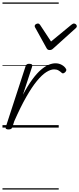

<svg xmlns="http://www.w3.org/2000/svg" viewBox="-20 -1030 640 1550"><path d="M48 15Q36 15 29.5 10.5Q23 6 27 -6L186 -494Q190 -506 196.5 -510.5Q203 -515 215 -515Q232 -515 237.5 -509Q243 -503 239 -491L165 -265Q205 -340 241.5 -389.5Q278 -439 311 -467Q344 -495 373 -507Q402 -519 428 -519Q456 -519 479 -506Q502 -493 512 -475Q517 -469 515 -461.5Q513 -454 506 -447Q498 -440 491 -438Q484 -436 477 -443Q468 -452 453 -461Q438 -470 417 -470Q389 -470 354 -448Q319 -426 278.5 -377Q238 -328 192 -247.5Q146 -167 95 -51L80 -4Q77 6 69.5 10.5Q62 15 48 15ZM577 -840Q586 -840 593 -833.5Q600 -827 600 -819Q600 -813 597.5 -809.5Q595 -806 591 -802L410 -639Q402 -631 395 -628.5Q388 -626 380 -626Q373 -626 367 -629Q361 -632 356 -641L266 -804Q263 -808 261.5 -812Q260 -816 260 -820Q260 -829 269 -834.5Q278 -840 285 -840Q292 -840 295.5 -837.5Q299 -835 303 -830L392 -695L556 -830Q563 -835 567.5 -837.5Q572 -840 577 -840ZM0 490H454V500H0ZM0 -20H454V0H0ZM0 -505H454V-500H0ZM0 -1010H454V-1000H0Z"/></svg>

Font: Playwrite NZ Guides
Style: Regular
Weight: 400
Designer: Veronika Burian, José Scaglione
Foundry: TypeTogether
Version: Version 1.003